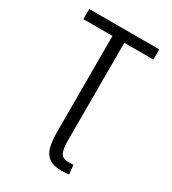

<svg xmlns="http://www.w3.org/2000/svg" viewBox="-210 -801 980 1097"><g transform="rotate(30 280.0 -253.0)"><path d="M376 187Q318 187 289 165Q260 143 250.5 102Q241 61 241 5V-626H49V-693H511V-626H319V25Q319 71 331 97.5Q343 124 383 124Q390 124 398.5 124Q407 124 416 123L422 183Q415 184 402.5 185.5Q390 187 376 187Z"/></g></svg>

Font: Ubuntu Sans Mono
Style: Regular
Weight: 400
Monospace: yes
Designer: Dalton Maag Ltd
Foundry: Dalton Maag Ltd
Version: Version 1.006